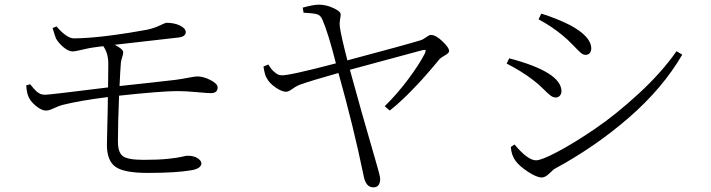

<svg xmlns="http://www.w3.org/2000/svg" viewBox="-20 -766 3030 818"><path d="M204.1 -646.5 220.7 -653.3Q265.6 -601.6 295.9 -602.5Q409.2 -603.5 607.4 -639.6Q635.7 -645.5 660.2 -657.2Q684.6 -668.9 688.5 -668.9Q722.7 -668.9 746.6 -657.2Q770.5 -645.5 771.5 -629.9Q771.5 -610.4 742.2 -606.4Q705.1 -602.5 596.7 -589.8Q488.3 -577.1 468.8 -575.2Q504.9 -556.6 504.9 -543.9Q504.9 -535.2 500.5 -522Q496.1 -508.8 495.1 -500Q492.2 -465.8 489.3 -399.4Q538.1 -404.3 620.1 -413.6Q702.1 -422.9 727.5 -425.8Q756.8 -429.7 783.7 -435.1Q810.5 -440.4 821.3 -440.4Q846.7 -440.4 877 -424.8Q907.2 -409.2 907.2 -393.6Q907.2 -369.1 877.9 -369.1Q866.2 -369.1 817.9 -373.5Q769.5 -377.9 736.3 -377.9Q668 -377.9 487.3 -358.4Q482.4 -238.3 482.4 -163.1Q482.4 -117.2 502.9 -101.1Q523.4 -85 591.8 -85Q655.3 -85 696.3 -89.4Q737.3 -93.8 754.9 -98.1Q772.5 -102.5 778.3 -102.5Q806.6 -102.5 822.3 -91.8Q837.9 -81.1 837.9 -70.3Q837.9 -48.8 797.9 -41Q730.5 -29.3 609.4 -29.3Q508.8 -29.3 472.2 -55.2Q435.5 -81.1 435.5 -149.4Q435.5 -168.9 437.5 -241.2Q439.5 -313.5 439.5 -352.5Q316.4 -336.9 244.1 -318.4Q227.5 -313.5 208 -304.2Q188.5 -294.9 175.8 -294.9Q157.2 -294.9 132.3 -315.4Q107.4 -335.9 99.6 -358.4Q93.8 -373 91.8 -402.3L108.4 -407.2Q109.4 -406.2 115.2 -398.9Q121.1 -391.6 122.6 -390.1Q124 -388.7 129.4 -382.8Q134.8 -377 136.7 -375.5Q138.7 -374 143.6 -370.6Q148.4 -367.2 152.3 -365.7Q156.2 -364.3 161.1 -363.3Q166 -362.3 171.9 -362.3Q190.4 -362.3 440.4 -393.6Q441.4 -437.5 441.4 -494.1Q441.4 -540 419.9 -569.3L382.8 -564.5Q364.3 -562.5 332 -554.7Q299.8 -546.9 289.1 -546.9Q272.5 -546.9 251.5 -564Q230.5 -581.1 218.8 -601.6Q215.8 -607.4 204.1 -646.5Z M1273.4 -711.9 1269.5 -733.4Q1314.5 -746.1 1338.9 -746.1Q1369.1 -746.1 1399.9 -731.9Q1430.7 -717.8 1431.6 -705.1Q1431.6 -698.2 1428.7 -683.1Q1425.8 -668 1427.7 -653.3Q1431.6 -619.1 1460 -508.8Q1723.6 -579.1 1769.5 -593.8Q1781.2 -596.7 1794.9 -606.9Q1808.6 -617.2 1815.4 -617.2Q1836.9 -617.2 1865.2 -589.8Q1893.6 -562.5 1893.6 -548.8Q1893.6 -540 1875 -529.8Q1856.4 -519.5 1850.6 -511.7Q1849.6 -510.7 1835.9 -494.1Q1822.3 -477.5 1817.4 -472.2Q1812.5 -466.8 1798.3 -450.2Q1784.2 -433.6 1775.9 -424.8Q1767.6 -416 1752.4 -399.9Q1737.3 -383.8 1726.1 -372.6Q1714.8 -361.3 1699.7 -346.7Q1684.6 -332 1669.9 -319.3Q1655.3 -306.6 1640.6 -294.9L1619.1 -313.5Q1672.9 -366.2 1719.7 -429.2Q1766.6 -492.2 1790 -538.1Q1794.9 -549.8 1793 -552.2Q1791 -554.7 1781.2 -552.7Q1778.3 -551.8 1470.7 -468.8Q1516.6 -299.8 1578.1 -88.9Q1599.6 -17.6 1599.6 -3.9Q1599.6 32.2 1570.3 32.2Q1537.1 32.2 1528.3 -21.5Q1486.3 -225.6 1421.9 -455.1Q1304.7 -421.9 1263.7 -407.2Q1247.1 -402.3 1228 -388.7Q1209 -375 1199.2 -375Q1180.7 -375 1153.8 -393.6Q1127 -412.1 1116.2 -433.6Q1108.4 -444.3 1102.5 -482.4L1123 -491.2Q1132.8 -476.6 1137.7 -470.2Q1142.6 -463.9 1154.8 -454.6Q1167 -445.3 1178.7 -445.3Q1207 -442.4 1411.1 -496.1Q1378.9 -624 1353.5 -682.6Q1345.7 -701.2 1329.6 -705.6Q1313.5 -710 1273.4 -711.9Z M2377.9 -614.3Q2330.1 -654.3 2274.4 -683.6L2286.1 -708Q2349.6 -688.5 2408.2 -659.2Q2499 -610.4 2499 -559.6Q2499 -547.9 2492.7 -540Q2486.3 -532.2 2474.6 -532.2Q2463.9 -532.2 2452.1 -543Q2440.4 -553.7 2419.4 -575.7Q2398.4 -597.7 2377.9 -614.3ZM2263.7 -83Q2287.1 -83 2356.9 -120.1Q2426.8 -157.2 2515.1 -217.3Q2603.5 -277.3 2701.2 -367.2Q2798.8 -457 2862.3 -547.9L2886.7 -533.2Q2803.7 -390.6 2660.2 -265.6Q2516.6 -140.6 2339.8 -44.9Q2336.9 -43 2319.8 -26.4Q2302.7 -9.8 2288.1 -9.8Q2266.6 -9.8 2229.5 -34.2Q2192.4 -58.6 2176.8 -80.1Q2159.2 -103.5 2156.2 -139.6L2171.9 -150.4Q2228.5 -83 2263.7 -83ZM2149.4 -517.6Q2372.1 -459 2372.1 -377Q2372.1 -366.2 2365.2 -358.4Q2358.4 -350.6 2347.7 -350.6Q2335.9 -350.6 2324.2 -359.9Q2312.5 -369.1 2292.5 -389.2Q2272.5 -409.2 2252.9 -423.8Q2202.1 -462.9 2138.7 -495.1Z"/></svg>

Font: GenYoMin TW TTF Light
Style: Regular
Weight: 300
Version: Version 1.300